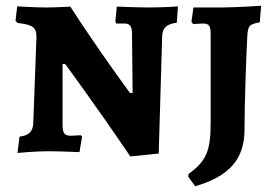

<svg xmlns="http://www.w3.org/2000/svg" viewBox="-20 -527 955 669"><path d="M660 122C780 87 832 27 832 -76C832 -166 838 -336 842 -407C845 -437 849 -443 885 -449L890 -507C890 -507 820 -502 758 -501H654L647 -451L653 -443C653 -443 675 -445 686 -445C709 -445 714 -438 714 -405V-98C714 0 698 35 637 79L636 89ZM442 -203H433C433 -203 325 -349 225 -504C225 -504 177 -501 140 -501C96 -501 40 -505 40 -505L34 -455L41 -447C94 -441 107 -432 107 -398L96 -100C95 -68 81 -55 48 -51L41 6C41 6 101 0 147 0C183 0 257 3 257 3L266 -51L261 -56C261 -56 236 -54 227 -54C205 -54 198 -63 198 -91V-304H207C207 -304 312 -162 434 18L533 8L545 -399C546 -430 560 -443 596 -448L600 -505C600 -504 540 -501 499 -501C461 -501 387 -504 387 -504L382 -452L385 -445H413C432 -445 439 -437 440 -412Z"/></svg>

Font: Alegreya SC
Style: Bold
Weight: 700
Designer: Juan Pablo del Peral
Foundry: Huerta Tipografica
Version: Version 2.007;PS 002.007;hotconv 1.0.88;makeotf.lib2.5.64775